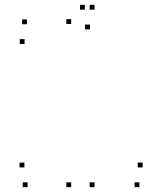

<svg xmlns="http://www.w3.org/2000/svg" viewBox="-20 -765 660 795"><path d="M371.5 -725V-745H351.5V-725ZM331.3 -725V-745H311.3V-725ZM91.7 -664.7V-684.7H71.7V-664.7ZM81.7 -583V-603H61.7V-583ZM352.2 -643.3V-663.3H332.2V-643.3ZM274.8 -665.8V-685.8H254.8V-665.8ZM274.8 10V-10H254.8V10ZM371.5 10V-10H351.5V10ZM557.3 10V-10H537.3V10ZM570.5 -71.7V-91.7H550.5V-71.7ZM81 -71.7V-91.7H61V-71.7ZM94.2 10V-10H74.2V10Z"/></svg>

Font: Monaspace Argon Dots Var
Style: Regular
Weight: 400
Designer: Riley Cran and the Lettermatic Team
Version: Version 1.100 (Monaspace Argon Dots)